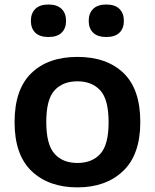

<svg xmlns="http://www.w3.org/2000/svg" viewBox="-20 -800 670 830"><path d="M314.5 10Q191 10 117 -60Q43 -130 43 -272Q43 -413.5 115.5 -483.8Q188 -554 314.5 -554Q441.5 -554 514 -484.2Q586.5 -414.5 586.5 -272.5Q586.5 -131.5 512.2 -60.8Q438 10 314.5 10ZM314.5 -95.5Q378 -95.5 413.8 -135Q449.5 -174.5 449.5 -271.5Q449.5 -370 413.5 -409.2Q377.5 -448.5 314.5 -448.5Q251.5 -448.5 215.8 -409.5Q180 -370.5 180 -273Q180 -175 215.8 -135.2Q251.5 -95.5 314.5 -95.5ZM439.5 -640Q402 -640 382.8 -658.5Q363.5 -677 363.5 -710Q363.5 -742.5 382.8 -761.5Q402 -780.5 439.5 -780.5Q477 -780.5 496.2 -761.5Q515.5 -742.5 515.5 -710Q515.5 -677 496.2 -658.5Q477 -640 439.5 -640ZM189.5 -640Q152 -640 132.8 -658.5Q113.5 -677 113.5 -710Q113.5 -742.5 132.8 -761.5Q152 -780.5 189.5 -780.5Q227 -780.5 246.2 -761.5Q265.5 -742.5 265.5 -710Q265.5 -677 246.2 -658.5Q227 -640 189.5 -640Z"/></svg>

Font: Encode Sans SemiExpanded SemiExpanded SemiBold
Style: Regular
Weight: 600
Width: 6
Designer: Multiple Designers
Foundry: Impallari Type
Version: Version 3.000; ttfautohint (v1.8.3) -l 8 -r 50 -G 200 -x 14 